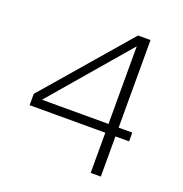

<svg xmlns="http://www.w3.org/2000/svg" viewBox="-126 -812 883 925"><g transform="rotate(20 315.0 -350.0)"><path d="M426 -700H490V-251H560V-206H490V0H438V-206H50V-264ZM97 -251H438V-649Z"/></g></svg>

Font: Fivo Sans Light
Style: Regular
Weight: 300
Designer: Alexander Slobzheninov
Foundry: Alexander Slobzheninov
Version: 1.0